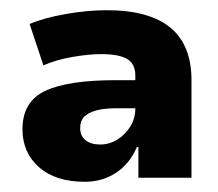

<svg xmlns="http://www.w3.org/2000/svg" viewBox="-20 -736 426 376"><path d="M146 -380Q89 -380 56.5 -408.5Q24 -437 24 -483Q24 -537 68.5 -558Q113 -579 207 -579H252V-524H208Q183 -524 167.5 -519.5Q152 -515 144.5 -507Q137 -499 137 -485Q137 -470 147.5 -461.5Q158 -453 176 -453Q194 -453 209.5 -462.5Q225 -472 235 -488Q245 -504 245 -523V-588Q245 -611 229 -620.5Q213 -630 178 -630Q154 -630 122 -624.5Q90 -619 65 -608L38 -689Q66 -701 108.5 -708.5Q151 -716 189 -716Q272 -716 313.5 -682Q355 -648 355 -579V-388H251V-448H248Q234 -415 207 -397.5Q180 -380 146 -380Z"/></svg>

Font: Nunito Sans 8pt Black
Style: Regular
Weight: 900
Version: Version 3.101;gftools[0.9.27]